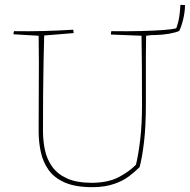

<svg xmlns="http://www.w3.org/2000/svg" viewBox="-20 -769 786 795"><path d="M362 6Q293 6 249 -13Q205 -32 181.5 -65Q158 -98 149 -139.5Q140 -181 140 -226Q140 -297 140.5 -371.5Q141 -446 141 -512Q141 -578 140 -621L36 -627Q36 -636 38 -640Q100 -639 159 -640.5Q218 -642 283 -646Q285 -638 285 -632L163 -622Q162 -585 160.5 -521Q159 -457 158.5 -380Q158 -303 158 -226Q158 -186 166 -148Q174 -110 196 -79Q218 -48 258 -30Q298 -12 362 -12Q431 -13 474.5 -37Q518 -61 543 -87Q553 -128 560.5 -190.5Q568 -253 568 -332Q568 -420 567.5 -492Q567 -564 566 -621L439 -626Q439 -632 441 -640Q506 -639 565 -640.5Q624 -642 686 -646Q688 -642 688 -633L585 -621Q584 -570 584 -533.5Q584 -497 584 -467.5Q584 -438 584 -407.5Q584 -377 584 -337Q584 -247 576.5 -182.5Q569 -118 558 -77Q539 -58 514 -39Q489 -20 454 -8Q415 6 362 6ZM722 -641Q707 -634 681 -629.5Q655 -625 626.5 -624Q598 -623 575 -624V-640Q616 -642 653.5 -644.5Q691 -647 710 -652Q720 -681 723 -705Q726 -729 727 -749L746 -748Q746 -720 738.5 -689Q731 -658 722 -641Z"/></svg>

Font: Labrada Thin
Style: Regular
Weight: 100
Designer: Mercedes Jáuregui
Foundry: Omnibus-Type Team
Version: Version 1.000; ttfautohint (v1.8.4.7-5d5b)